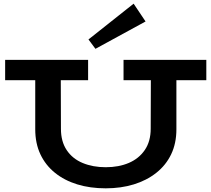

<svg xmlns="http://www.w3.org/2000/svg" viewBox="-20 -1012 1152 1046"><path d="M556 14Q471 14 401 -7.5Q331 -29 279.5 -70.5Q228 -112 200 -171.5Q172 -231 172 -308V-626H311L312 -310Q312 -241 343.5 -194Q375 -147 430.5 -124Q486 -101 556 -101Q627 -101 682 -124.5Q737 -148 769 -195Q801 -242 801 -311L802 -626H941V-308Q941 -231 912.5 -171.5Q884 -112 831.5 -70.5Q779 -29 709 -7.5Q639 14 556 14ZM8 -575V-686H460V-575ZM653 -575V-686H1104V-575ZM500 -746 462 -797 708 -992 773 -895Z"/></svg>

Font: BioRhyme SemiExpanded
Style: Bold
Weight: 700
Width: 6
Designer: Aoife Mooney
Foundry: Aoife Mooney Type
Version: Version 1.600;gftools[0.9.33]